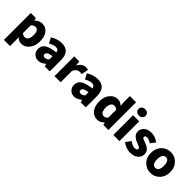

<svg xmlns="http://www.w3.org/2000/svg" viewBox="251 -2268 3912 3912"><g transform="rotate(45 2207.0 -312.0)"><path d="M72 207V-181V-569H217L229 -514H233Q311 -583 393 -583Q495 -583 555 -504.5Q615 -426 615 -294Q615 -154 541 -67Q473 14 376 14Q303 14 244 -45L249 44V207ZM334 -132Q378 -132 403 -169Q432 -210 432 -291Q432 -438 340 -438Q294 -438 249 -390V-277V-165Q286 -132 334 -132Z M861 14Q784 14 737 -37Q692 -85 692 -159Q692 -250 767 -300Q842 -350 1008 -368Q1002 -441 922 -441Q862 -441 773 -391L711 -508Q836 -583 956 -583Q1186 -583 1186 -323V-161V0H1041L1028 -57H1024Q945 14 861 14ZM922 -124Q966 -124 1008 -169V-260Q930 -250 893 -226Q861 -205 861 -173Q861 -124 922 -124Z M1323 0V-284V-569H1468L1480 -470H1484Q1514 -525 1559 -555Q1601 -583 1646 -583Q1688 -583 1715 -571L1685 -418Q1649 -427 1623 -427Q1588 -427 1557 -404Q1521 -377 1500 -325V0Z M1898 14Q1821 14 1774 -37Q1729 -85 1729 -159Q1729 -250 1804 -300Q1879 -350 2045 -368Q2039 -441 1959 -441Q1899 -441 1810 -391L1748 -508Q1873 -583 1993 -583Q2223 -583 2223 -323V-161V0H2078L2065 -57H2061Q1982 14 1898 14ZM1959 -124Q2003 -124 2045 -169V-260Q1967 -250 1930 -226Q1898 -205 1898 -173Q1898 -124 1959 -124Z M2564 14Q2457 14 2394 -66Q2331 -146 2331 -284Q2331 -418 2404 -504Q2472 -583 2566 -583Q2610 -583 2644 -567Q2672 -554 2703 -524L2696 -609V-799H2875V-399V0H2730L2717 -55H2713Q2644 14 2564 14ZM2611 -132Q2665 -132 2696 -180V-292V-404Q2659 -438 2608 -438Q2568 -438 2543 -402Q2514 -361 2514 -287Q2514 -132 2611 -132Z M3018 0V-569H3195V-284V0ZM3107 -648Q3062 -648 3033.5 -673.5Q3005 -699 3005 -739.5Q3005 -780 3033.5 -805.5Q3062 -831 3107 -831Q3152 -831 3180 -805Q3208 -780 3208 -739Q3208 -699 3179.5 -673.5Q3151 -648 3107 -648Z M3509 14Q3453 14 3393 -8Q3333 -30 3290 -66L3369 -177Q3447 -117 3513 -117Q3580 -117 3580 -162Q3580 -182 3553 -198Q3537 -208 3489 -226Q3475 -232 3467 -235Q3319 -294 3319 -402Q3319 -483 3379.5 -533Q3440 -583 3539 -583Q3644 -583 3743 -510L3663 -404Q3594 -452 3545 -452Q3485 -452 3485 -411Q3485 -391 3511 -376Q3527 -367 3574 -351Q3589 -346 3596 -343Q3664 -317 3698 -286Q3746 -241 3746 -172Q3746 -90 3686 -40Q3622 14 3509 14Z M4096 14Q3982 14 3902 -65Q3817 -149 3817 -284Q3817 -419 3902 -504Q3981 -583 4096 -583Q4210 -583 4289 -504Q4374 -420 4374 -284.5Q4374 -149 4289 -65Q4210 14 4096 14ZM4096 -130Q4144 -130 4169 -172Q4192 -211 4192 -284Q4192 -439 4096 -439Q4047 -439 4022 -397Q3999 -356 3999 -284Q3999 -130 4096 -130Z"/></g></svg>

Font: GenSekiGothic TW H
Style: Regular
Weight: 900
Version: Version 1.501;PS 1;hotconv 16.6.51;makeotf.lib2.5.65220